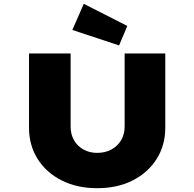

<svg xmlns="http://www.w3.org/2000/svg" viewBox="-20 -980 1019 1006"><path d="M489 6Q383 6 302.5 -35Q222 -76 177 -147.5Q132 -219 132 -311V-700H350V-317Q350 -276 368 -245Q386 -214 417.5 -196.5Q449 -179 489 -179Q531 -179 563.5 -196.5Q596 -214 614.5 -245Q633 -276 633 -317V-700H846V-311Q846 -219 801 -147.5Q756 -76 676 -35Q596 6 489 6ZM604 -742 359 -823 419 -960 647 -844Z"/></svg>

Font: Lexend Mega Black
Style: Regular
Weight: 900
Version: Version 1.007